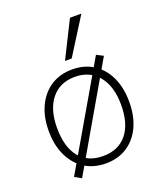

<svg xmlns="http://www.w3.org/2000/svg" viewBox="-147 -864 846 997"><g transform="rotate(-20 276.5 -365.5)"><path d="M277 7Q210 7 160 -25Q110 -57 82 -115.5Q54 -174 54 -253Q54 -331 82 -389.5Q110 -448 160 -480Q210 -512 277 -512Q344 -512 394 -480Q444 -448 471.5 -389.5Q499 -331 499 -253Q499 -174 471.5 -115.5Q444 -57 394 -25Q344 7 277 7ZM133 37 96 16 420 -541 457 -522ZM276 -34Q361 -34 407.5 -91Q454 -148 454 -253Q454 -355 406.5 -413Q359 -471 277 -471Q194 -471 147 -413Q100 -355 100 -253Q100 -148 145.5 -91Q191 -34 276 -34ZM295 -566H258L359 -768H422Z"/></g></svg>

Font: Muli ExtraLight
Style: Regular
Weight: 250
Designer: Vernon Adams
Foundry: Vernon Adams
Version: Version 2.100; ttfautohint (v1.8.1.43-b0c9)